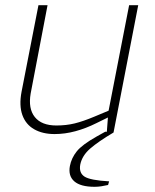

<svg xmlns="http://www.w3.org/2000/svg" viewBox="-20 -510 595 739"><path d="M190 6Q144 6 111.5 -12.5Q79 -31 66 -67.5Q53 -104 63 -157L128 -490H163L98 -150Q88 -92 114 -59.5Q140 -27 197 -27Q235 -27 267.5 -35Q300 -43 343 -61L398 -84L477 -490H512L417 0H391L396 -66L402 -61L351 -36Q311 -16 270.5 -5Q230 6 190 6ZM344 209Q290 209 266 188Q242 167 249 129Q255 98 275.5 72.5Q296 47 351 16L385 -3L417 -2V0Q358 35 327 62Q296 89 289 123Q283 155 305 169.5Q327 184 400 188L396 202Q383 205 370 207Q357 209 344 209Z"/></svg>

Font: REM Thin
Style: Italic
Weight: 250
Italic angle: -11°
Designer: Octavio Pardo
Foundry: Ashler Design
Version: Version 1.005;gftools[0.9.28]